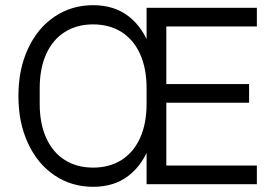

<svg xmlns="http://www.w3.org/2000/svg" viewBox="-20 -710 1070 740"><path d="M51 -340Q51 -443 88 -522.5Q125 -602 190.5 -646Q256 -690 339 -690Q421 -690 476.5 -646.5Q532 -603 559.5 -524.5Q587 -446 587 -340Q587 -234 559.5 -155.5Q532 -77 476.5 -33.5Q421 10 339 10Q256 10 190.5 -34Q125 -78 88 -157.5Q51 -237 51 -340ZM339 -64Q402 -64 448.5 -93.5Q495 -123 520 -178.5Q545 -234 545 -310V-370Q545 -446 520 -501.5Q495 -557 448.5 -586.5Q402 -616 339 -616Q276 -616 229.5 -586.5Q183 -557 158 -501.5Q133 -446 133 -370V-310Q133 -234 158 -178.5Q183 -123 229.5 -93.5Q276 -64 339 -64ZM545 -680H621V0H545ZM580 -386H940V-314H580ZM580 -680H970V-608H580ZM580 -72H970V0H580Z"/></svg>

Font: TASA Orbiter VF Text
Style: Regular
Weight: 400
Designer: Weizhong Zhang
Foundry: 本地遙控
Version: Version 1.001;Glyphs 3.2 (3192)